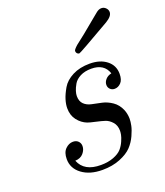

<svg xmlns="http://www.w3.org/2000/svg" viewBox="-125 -737 718 834"><g transform="rotate(-20 234.5 -320.0)"><path d="M75.2 -85.9Q75.2 -116.7 91.1 -132.3Q106.9 -147.9 126 -147.9Q141.1 -147.9 150.1 -138.9Q159.2 -129.9 159.2 -116.2Q159.2 -99.1 146 -83.5Q132.8 -67.9 107.9 -66.9Q129.9 -10.7 207 -11.2Q240.2 -11.2 265.6 -21Q291 -30.8 303.5 -44.9Q315.9 -59.1 323.5 -76.7Q331.1 -94.2 333 -104.7Q335 -115.2 335 -123Q335 -147.9 321 -163.6Q307.1 -179.2 291 -184.6Q274.9 -189.9 249 -195.6Q223.1 -201.2 212.9 -205.1Q188 -214.8 170.4 -237.3Q152.8 -259.8 152.8 -293Q152.8 -311 159.4 -332.5Q166 -354 181.4 -380.6Q196.8 -407.2 230.5 -424.6Q264.2 -441.9 310.1 -441.9Q357.9 -441.9 387.9 -418.5Q418 -395 418 -356Q418 -328.1 405 -314.9Q392.1 -301.8 376 -301.8Q363.8 -301.8 355.5 -309.8Q347.2 -317.9 347.2 -330.1Q347.2 -343.3 357.2 -354.7Q367.2 -366.2 384.8 -370.1Q368.7 -418.9 309.1 -418.9Q279.3 -418.9 258.1 -408Q236.8 -397 227.3 -380.4Q217.8 -363.8 213.9 -350.8Q210 -337.9 210 -328.1Q210 -304.2 223.4 -291Q236.8 -277.8 258.3 -273.4Q279.8 -269 303.5 -263.9Q327.1 -258.8 349.6 -243.4Q372.1 -228 383.8 -200.2Q391.6 -181.2 392.1 -158.2Q392.1 -144 388.4 -126.5Q384.8 -108.9 373.3 -83.5Q361.8 -58.1 343 -38.1Q324.2 -18.1 288.1 -3.4Q252 11.2 206.1 11.2Q147.9 11.2 111.6 -15.9Q75.2 -43 75.2 -85.9ZM270 -514.2V-515.1Q270 -521 288.1 -537.1Q296.9 -543.9 331.1 -570.8Q377.9 -609.9 414.1 -639.2Q428.2 -651.4 440.9 -650.9Q452.1 -650.9 460.7 -642.3Q469.2 -633.8 469.2 -623Q469.2 -604 439 -585.9Q289.1 -499 284.2 -499Q278.3 -499 274.2 -503.4Q270 -507.8 270 -514.2Z"/></g></svg>

Font: CMU Classical Serif
Style: Italic
Weight: 500
Italic angle: -14.04°
Version: Version 0.7.0